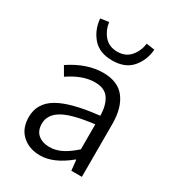

<svg xmlns="http://www.w3.org/2000/svg" viewBox="-179 -831 859 946"><g transform="rotate(30 250.5 -358.0)"><path d="M53 -125Q53 -204 125 -246.5Q197 -289 355 -306Q355 -363 331.5 -399.5Q308 -436 251 -436Q182 -436 104 -383L75 -433Q171 -497 263 -497Q347 -497 387 -444.5Q427 -392 427 -300V0H367L361 -59H358Q272 12 195 12Q133 12 93 -24Q53 -60 53 -125ZM355 -115V-257Q230 -242 177.5 -211Q125 -180 125 -129Q125 -88 150 -67.5Q175 -47 214 -47Q249 -47 282.5 -63.5Q316 -80 355 -115ZM115 -721 162 -728Q168 -684 195 -652.5Q222 -621 269 -621Q316 -621 343 -652.5Q370 -684 376 -728L423 -721Q418 -659 380 -615Q342 -571 269 -571Q196 -571 158 -615Q120 -659 115 -721Z"/></g></svg>

Font: Assistant-zap
Style: zap
Weight: 400
Designer: Hebrew By Ben Nathan, Latin by Paul Hunt
Version: Version 2.001